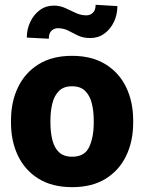

<svg xmlns="http://www.w3.org/2000/svg" viewBox="-20 -771 602 801"><path d="M25.9 -258.8V-269Q25.9 -346.2 55.2 -407Q84.5 -467.8 141.1 -502.9Q197.8 -538.1 280.3 -538.1Q363.3 -538.1 420.2 -502.9Q477.1 -467.8 506.3 -407Q535.6 -346.2 535.6 -269V-258.8Q535.6 -181.6 506.3 -120.8Q477.1 -60.1 420.4 -25.1Q363.8 9.8 281.2 9.8Q198.2 9.8 141.4 -25.1Q84.5 -60.1 55.2 -120.8Q25.9 -181.6 25.9 -258.8ZM190.4 -269V-258.8Q190.4 -219.2 198.5 -187Q206.5 -154.8 226.1 -136Q245.6 -117.2 281.2 -117.2Q333.5 -117.2 352.3 -158.2Q371.1 -199.2 371.1 -258.8V-269Q371.1 -307.6 363 -339.8Q355 -372.1 335.4 -391.6Q315.9 -411.1 280.3 -411.1Q245.6 -411.1 226.1 -391.6Q206.5 -372.1 198.5 -339.8Q190.4 -307.6 190.4 -269ZM378.9 -751 469.7 -745.6Q469.7 -710 455.3 -679.7Q440.9 -649.4 415.5 -630.9Q390.1 -612.3 356.9 -612.3Q326.7 -612.3 305.4 -622.6Q284.2 -632.8 264.9 -643.1Q245.6 -653.3 220.7 -653.3Q205.6 -653.3 194.6 -642.6Q183.6 -631.8 183.6 -609.4L91.8 -614.3Q91.8 -648.9 106.2 -679.4Q120.6 -710 146 -728.8Q171.4 -747.6 204.6 -747.6Q230 -747.6 252 -737.5Q273.9 -727.5 295.4 -717.3Q316.9 -707 340.3 -707Q356 -707 367.4 -717.8Q378.9 -728.5 378.9 -751Z"/></svg>

Font: Vazirmatn UI Black
Style: Regular
Weight: 900
Designer: Saber Rastikerdar
Foundry: Saber Rastikerdar
Version: Version 33.003